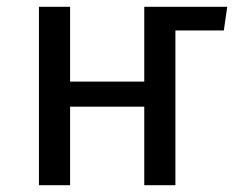

<svg xmlns="http://www.w3.org/2000/svg" viewBox="-20 -547 691 567"><path d="M651 -527 641 -457H498V0H406V-232H187V0H95V-527H187V-306H406V-527Z"/></svg>

Font: Fira Sans
Style: Regular
Weight: 400
Designer: Carrois Corporate & Edenspiekermann AG
Foundry: Carrois Corporate GbR & Edenspiekermann AG
Version: Version 4.106;PS 004.106;hotconv 1.0.70;makeotf.lib2.5.58329